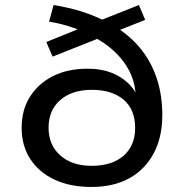

<svg xmlns="http://www.w3.org/2000/svg" viewBox="-20 -734 720 763"><path d="M343 9Q260 9 198 -19.5Q136 -48 101 -101Q66 -154 66 -226Q66 -297 99 -349.5Q132 -402 190.5 -431.5Q249 -461 328 -461Q399 -461 449.5 -432.5Q500 -404 523 -358H519Q515 -429 472 -487.5Q429 -546 355 -586L378 -584L189 -509L164 -567L307 -625L306 -611Q279 -622 245.5 -632Q212 -642 175 -648L193 -714Q255 -704 306.5 -687.5Q358 -671 402 -648L376 -652L532 -714L557 -655L446 -611V-623Q506 -584 545.5 -532Q585 -480 605 -416Q625 -352 625 -277Q625 -188 590.5 -124Q556 -60 493.5 -25.5Q431 9 343 9ZM344 -75Q425 -75 471 -115Q517 -155 517 -226Q517 -299 471 -338Q425 -377 345 -377Q266 -377 219.5 -336.5Q173 -296 173 -226Q173 -158 219.5 -116.5Q266 -75 344 -75Z"/></svg>

Font: Nunito Sans 7pt SemiExpanded Medium
Style: Regular
Weight: 500
Width: 6
Designer: Vernon Adams
Foundry: Vernon Adams
Version: Version 3.101;gftools[0.9.27]